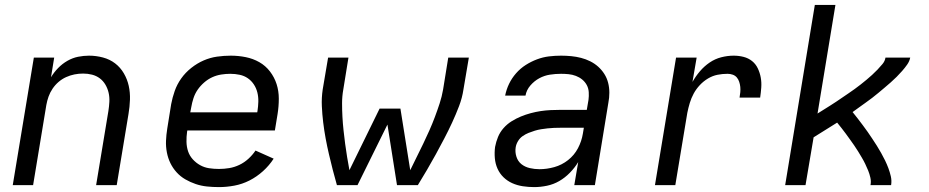

<svg xmlns="http://www.w3.org/2000/svg" viewBox="-20 -755 3790 783"><path d="M32 0 118 -520H201L188 -440Q200 -460 217 -477.5Q234 -495 255 -507Q276 -519 298.5 -523.5Q321 -528 343 -528Q372 -528 400 -520.5Q428 -513 449.5 -496.5Q471 -480 485 -456Q499 -432 505 -405Q511 -378 510 -348.5Q509 -319 504 -290L456 0H372L422 -302Q425 -321 426 -340Q427 -359 423 -376.5Q419 -394 410 -409.5Q401 -425 387 -435.5Q373 -446 355.5 -450.5Q338 -455 319 -455Q301 -455 283.5 -451.5Q266 -448 249.5 -440.5Q233 -433 219 -421Q205 -409 194.5 -393.5Q184 -378 178 -361Q172 -344 169 -327L115 0Z M873 8Q848 8 824 5.5Q800 3 778 -4.5Q756 -12 736 -23.5Q716 -35 700.5 -52Q685 -69 675 -89.5Q665 -110 660.5 -133.5Q656 -157 657 -181Q658 -205 662 -230L678 -330Q683 -357 692.5 -384Q702 -411 719 -435Q736 -459 760 -478Q784 -497 810.5 -508.5Q837 -520 865 -524Q893 -528 921 -528Q952 -528 982 -522Q1012 -516 1037.5 -501.5Q1063 -487 1081 -463.5Q1099 -440 1108 -412Q1117 -384 1117 -352.5Q1117 -321 1112 -290L1101 -223H744L743 -218Q740 -197 740.5 -176.5Q741 -156 747 -138Q753 -120 766 -105.5Q779 -91 796 -81.5Q813 -72 832.5 -69Q852 -66 873 -66Q894 -66 915 -69.5Q936 -73 956 -82.5Q976 -92 993 -107.5Q1010 -123 1022 -141L1096 -108Q1078 -80 1052.5 -57Q1027 -34 997.5 -19Q968 -4 936 2Q904 8 873 8ZM756 -297H1029L1030 -302Q1033 -321 1033.5 -340.5Q1034 -360 1029.5 -378Q1025 -396 1015 -411Q1005 -426 990.5 -436Q976 -446 957.5 -450Q939 -454 919 -454Q901 -454 882 -451Q863 -448 845.5 -440Q828 -432 812.5 -418.5Q797 -405 786 -389Q775 -373 769 -354.5Q763 -336 760 -318Z M1354 0Q1345 -31 1337 -62.5Q1329 -94 1321.5 -126Q1314 -158 1308 -190.5Q1302 -223 1298 -256Q1294 -289 1292.5 -322.5Q1291 -356 1296 -390L1318 -520H1401L1380 -390Q1375 -362 1375 -334Q1375 -306 1376.5 -278.5Q1378 -251 1381 -223.5Q1384 -196 1387.5 -169Q1391 -142 1395.5 -115Q1400 -88 1405 -61L1528 -312H1613L1653 -61Q1666 -88 1679.5 -115Q1693 -142 1706 -169Q1719 -196 1731 -223Q1743 -250 1753.5 -278Q1764 -306 1773 -333.5Q1782 -361 1787 -390L1808 -520H1892L1870 -390Q1865 -356 1852 -322Q1839 -288 1824 -255.5Q1809 -223 1792 -190.5Q1775 -158 1757.5 -126Q1740 -94 1721.5 -62.5Q1703 -31 1684 0H1599L1560 -247L1438 0Z M2158 8Q2135 8 2112 4.5Q2089 1 2069 -8Q2049 -17 2033.5 -32Q2018 -47 2009 -67Q2000 -87 1998 -110Q1996 -133 1999 -156Q2003 -177 2011 -196.5Q2019 -216 2033.5 -232.5Q2048 -249 2066.5 -260.5Q2085 -272 2104.5 -280Q2124 -288 2144.5 -293.5Q2165 -299 2185 -302Q2205 -305 2225.5 -306Q2246 -307 2266 -307H2373L2380 -348Q2382 -363 2381 -379Q2380 -395 2373 -408Q2366 -421 2354.5 -430.5Q2343 -440 2328.5 -445.5Q2314 -451 2298.5 -452.5Q2283 -454 2268 -454Q2245 -454 2222.5 -450.5Q2200 -447 2179.5 -436Q2159 -425 2143 -406.5Q2127 -388 2123 -365H2040Q2045 -390 2056 -413Q2067 -436 2084.5 -456Q2102 -476 2124 -490Q2146 -504 2170 -513Q2194 -522 2218.5 -525Q2243 -528 2268 -528Q2289 -528 2309.5 -526Q2330 -524 2349.5 -519Q2369 -514 2387 -505Q2405 -496 2419.5 -483Q2434 -470 2444.5 -453.5Q2455 -437 2460 -417.5Q2465 -398 2465 -377Q2465 -356 2461 -336L2406 0H2322L2338 -94Q2324 -71 2304 -50.5Q2284 -30 2260.5 -16.5Q2237 -3 2210.5 2.5Q2184 8 2159 8ZM2180 -65Q2210 -65 2240.5 -73.5Q2271 -82 2296.5 -102Q2322 -122 2337 -150.5Q2352 -179 2357 -210L2361 -234H2266Q2253 -234 2239.5 -233.5Q2226 -233 2213 -231.5Q2200 -230 2187 -228Q2174 -226 2161 -222Q2148 -218 2135.5 -213Q2123 -208 2111.5 -200Q2100 -192 2092.5 -179.5Q2085 -167 2083 -154Q2080 -135 2086 -116Q2092 -97 2106.5 -85.5Q2121 -74 2140.5 -69.5Q2160 -65 2180 -65Z M2651 0 2737 -520H2821L2804 -421Q2817 -444 2834.5 -464.5Q2852 -485 2874 -500Q2896 -515 2921.5 -521.5Q2947 -528 2972 -528Q2993 -528 3012.5 -523Q3032 -518 3047 -506Q3062 -494 3070.5 -476Q3079 -458 3082.5 -438.5Q3086 -419 3084.5 -398Q3083 -377 3080 -357H2996Q2998 -368 2999 -379Q3000 -390 2999 -400.5Q2998 -411 2994.5 -421.5Q2991 -432 2984.5 -439.5Q2978 -447 2968 -450.5Q2958 -454 2947 -454Q2926 -454 2906 -450Q2886 -446 2867.5 -435Q2849 -424 2834 -408Q2819 -392 2809 -373.5Q2799 -355 2793 -335Q2787 -315 2783 -295L2734 0Z M3182 0 3303 -735H3387L3314 -292Q3327 -300 3339.5 -308Q3352 -316 3365 -324Q3378 -332 3390.5 -340.5Q3403 -349 3415.5 -357.5Q3428 -366 3440.5 -374.5Q3453 -383 3465.5 -392Q3478 -401 3490 -410.5Q3502 -420 3513.5 -429.5Q3525 -439 3536.5 -449.5Q3548 -460 3558.5 -471Q3569 -482 3579 -494Q3589 -506 3591 -520H3692Q3689 -505 3679.5 -491.5Q3670 -478 3659 -465.5Q3648 -453 3636.5 -441.5Q3625 -430 3612.5 -419Q3600 -408 3587.5 -397.5Q3575 -387 3562.5 -376.5Q3550 -366 3537 -356Q3524 -346 3510.5 -336.5Q3497 -327 3484 -317.5Q3471 -308 3457 -298Q3468 -285 3478 -271.5Q3488 -258 3498.5 -244.5Q3509 -231 3518.5 -217Q3528 -203 3537.5 -189Q3547 -175 3556 -160.5Q3565 -146 3573.5 -131Q3582 -116 3589.5 -100.5Q3597 -85 3603 -69Q3609 -53 3613 -35.5Q3617 -18 3614 0H3530Q3533 -15 3529.5 -30.5Q3526 -46 3520.5 -59.5Q3515 -73 3508.5 -86.5Q3502 -100 3494.5 -112.5Q3487 -125 3479.5 -137.5Q3472 -150 3463.5 -162Q3455 -174 3446.5 -186Q3438 -198 3429.5 -209.5Q3421 -221 3412 -232.5Q3403 -244 3394 -255Q3370 -240 3346 -225Q3322 -210 3298 -195L3265 0Z"/></svg>

Font: Zed Sans Extended
Style: Italic
Weight: 400
Width: 7
Italic angle: -9°
Designer: Belleve Invis
Foundry: Belleve Invis
Version: Version 1.0.0; ttfautohint (v1.8.4)